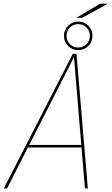

<svg xmlns="http://www.w3.org/2000/svg" viewBox="-20 -1038 618 1058"><path d="M1 0 381 -741H401.5L464 0H448L387.5 -724.5H388.5L19 0ZM128 -225.5 131 -239.5H439.5L436.5 -225.5ZM411 -776Q438 -776 456.8 -794.8Q475.5 -813.5 475.5 -840.5Q475.5 -867.5 456.8 -886.2Q438 -905 411 -905Q384 -905 365.2 -886.2Q346.5 -867.5 346.5 -840.5Q346.5 -813.5 365.2 -794.8Q384 -776 411 -776ZM411 -762Q389.5 -762 371.5 -772.5Q353.5 -783 343 -801Q332.5 -819 332.5 -840.5Q332.5 -862.5 343 -880.2Q353.5 -898 371.5 -908.5Q389.5 -919 411 -919Q433 -919 450.8 -908.5Q468.5 -898 479 -880.2Q489.5 -862.5 489.5 -841Q489.5 -819 479 -801Q468.5 -783 450.8 -772.5Q433 -762 411 -762ZM401 -939.5 530.5 -1017.5H574L432 -939.5Z"/></svg>

Font: Epilogue Thin
Style: Italic
Weight: 250
Italic angle: -12°
Designer: Tyler Finck
Foundry: Etcetera Type Co
Version: Version 2.112